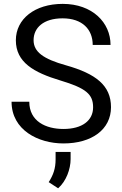

<svg xmlns="http://www.w3.org/2000/svg" viewBox="-20 -741 640 1005"><path d="M467.3 -179.2C467.3 -109.9 410.2 -65.9 312 -65.9C220.7 -65.9 133.3 -105.5 133.3 -208.5H40.5C40.5 -60.1 180.7 9.8 312 9.8C460.4 9.8 561 -63 561 -180.2C561 -293.9 481.4 -355 326.2 -398.9C205.1 -432.6 155.8 -470.2 155.8 -530.8C155.8 -594.7 206.5 -645 307.6 -645C411.1 -645 465.3 -586.9 465.3 -505.9H558.6C558.6 -623 463.4 -720.7 308.1 -720.7C162.6 -720.7 63 -642.1 63 -530.3C63 -415 156.2 -361.8 295.9 -319.8C430.7 -279.3 467.3 -247.6 467.3 -179.2ZM349.6 54.2H271V93.8C271 141.1 258.8 175.3 234.9 212.4L284.2 244.6C326.2 208 349.6 144.5 349.6 91.8Z"/></svg>

Font: Bert Sans
Style: Regular
Weight: 400
Designer: Christian Robertson (Google), Cristiano Sobral
Foundry: Google, Cristiano Sobral
Version: Version 3.101